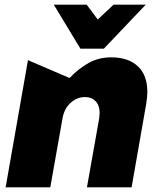

<svg xmlns="http://www.w3.org/2000/svg" viewBox="-20 -797 675 817"><path d="M607 -406Q607 -477 566.5 -515Q526 -553 453 -553Q400 -553 357 -529Q314 -505 276 -465L99 -541L4 0H194L246 -293Q253 -335 280.5 -359.5Q308 -384 342 -384Q370 -384 387 -366Q404 -348 404 -316Q404 -309 402 -293L350 0H540L602 -354Q607 -386 607 -406ZM463 -777 396 -714 349 -777H209L322 -590H422L600 -777Z"/></svg>

Font: Geom Black
Style: Bold Italic
Weight: 900
Italic angle: -10°
Version: Version 1.102